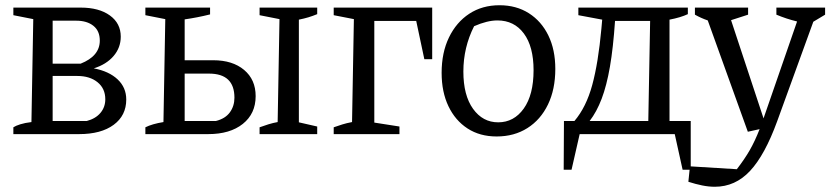

<svg xmlns="http://www.w3.org/2000/svg" viewBox="-20 -512 3170 733"><path d="M31 0V-26Q40 -32 57.5 -37.5Q75 -43 100 -46L107 -439L31 -454V-483H288Q358 -483 399.5 -453Q441 -423 441 -372Q441 -330 413.5 -298Q386 -266 338 -251Q396 -240 429 -209Q462 -178 462 -132Q462 -71 414 -35.5Q366 0 282 0ZM271 -433H181V-269H288Q361 -298 361 -357Q361 -394 336.5 -413.5Q312 -433 271 -433ZM275 -222H181V-50H311Q345 -59 363.5 -81Q382 -103 382 -133Q382 -174 352.5 -198Q323 -222 275 -222Z M971 0V-26Q987 -32 1005 -37.5Q1023 -43 1040 -46L1047 -439L971 -454V-483H1191V-458Q1174 -451 1157.5 -446Q1141 -441 1121 -437V-45L1191 -29V0ZM535 0V-26Q561 -39 604 -46L611 -439L535 -454V-483H782V-457Q734 -445 685 -438V-282H794Q868 -282 912 -245Q956 -208 956 -145Q956 -78 907 -39Q858 0 775 0ZM685 -50H804Q840 -59 857.5 -83Q875 -107 875 -139Q875 -231 778 -231H685Z M1630 -483V-286H1600L1569 -432H1409V-44L1505 -29V0H1254V-26Q1271 -32 1287 -37Q1303 -42 1324 -46L1331 -439L1254 -454V-483Z M1876 9Q1812 9 1765 -21.5Q1718 -52 1692 -106.5Q1666 -161 1666 -234Q1666 -311 1694 -369Q1722 -427 1771.5 -459.5Q1821 -492 1887 -492Q1951 -492 1999 -461.5Q2047 -431 2073.5 -376.5Q2100 -322 2100 -249Q2100 -171 2072 -113Q2044 -55 1993.5 -23Q1943 9 1876 9ZM1882 -45Q1942 -45 1979.5 -97.5Q2017 -150 2017 -244Q2017 -334 1980 -384Q1943 -434 1879 -434Q1840 -434 1790 -412Q1749 -331 1749 -239Q1749 -148 1786 -96.5Q1823 -45 1882 -45Z M2132 136 2133 -50H2173Q2218 -103 2241 -187.5Q2264 -272 2276 -403L2279 -437L2188 -454V-483H2606V-458Q2578 -445 2536 -437V-50H2617V136H2586L2556 0H2193L2162 136ZM2328 -432Q2321 -329 2308.5 -257Q2296 -185 2277 -135Q2258 -85 2231 -50H2455L2462 -432Z M2608 182 2614 123 2793 134Q2823 95 2842.5 61Q2862 27 2880 -19L2835 -9L2682 -434Q2656 -443 2633 -456V-483H2836V-456L2771 -435L2895 -60Q2896 -63 2897 -66L3023 -430Q2982 -440 2944 -456V-483H3130V-456L3085 -429L2947 -49Q2900 80 2843.5 140.5Q2787 201 2709 201Q2686 201 2661 196Q2636 191 2608 182Z"/></svg>

Font: Piazzolla
Style: Regular
Weight: 400
Designer: Juan Pablo del Peral
Foundry: Huerta Tipografica
Version: Version 1.330